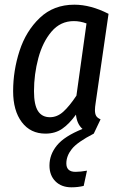

<svg xmlns="http://www.w3.org/2000/svg" viewBox="-20 -558 520 819"><path d="M385 -88Q385 -73 390 -64Q395 -55 409 -49L380 12Q310 48 286.5 77.5Q263 107 263 139Q263 175 302 175Q323 175 351 170L337 235Q312 241 285 241Q242 241 216.5 215.5Q191 190 191 148Q191 101 223 62Q255 23 332 -8Q308 -29 304 -69Q275 -29 245 -8.5Q215 12 174 12Q110 12 73 -37Q36 -86 36 -169Q36 -257 63.5 -341.5Q91 -426 150 -482Q209 -538 297 -538Q367 -538 443 -499L388 -119Q385 -101 385 -88ZM349 -458Q322 -468 295 -468Q238 -468 200 -423.5Q162 -379 143.5 -310Q125 -241 125 -169Q125 -111 142 -84.5Q159 -58 193 -58Q224 -58 250 -81.5Q276 -105 306 -150Z"/></svg>

Font: Fira Sans Compressed
Style: Italic
Weight: 400
Width: 1
Italic angle: -8°
Designer: bBox Type GmbH & Carrois Corporate GbR & Edenspiekermann AG
Foundry: bBox Type GmbH & Carrois Corporate GbR & Edenspiekermann AG
Version: Version 4.301